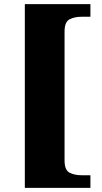

<svg xmlns="http://www.w3.org/2000/svg" viewBox="-20 -780 494 928"><path d="M100 128V-760H417V-699H374Q340 -699 316 -686.5Q292 -674 292 -627V-5Q292 42 316 54.5Q340 67 374 67H417V128Z"/></svg>

Font: Noto Serif Black
Style: Regular
Weight: 900
Designer: Monotype Design Team
Foundry: Monotype Imaging Inc.
Version: Version 2.014; ttfautohint (v1.8.4.7-5d5b)